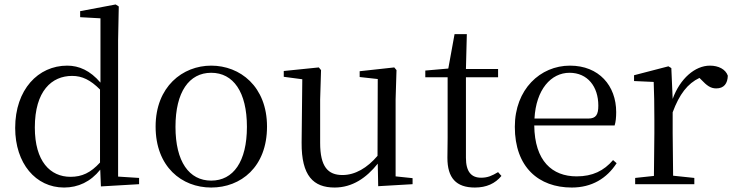

<svg xmlns="http://www.w3.org/2000/svg" viewBox="-20 -825 3286 860"><path d="M432 10 603 0V-28L509 -34V-644L512 -796L498 -805L339 -775V-748L430 -743V-455C384 -509 334 -531 281 -531C151 -531 48 -424 48 -252C48 -93 140 15 267 15C330 15 386 -11 429 -65ZM428 -97C386 -51 347 -33 296 -33C205 -33 136 -102 136 -254C136 -418 212 -485 303 -485C348 -485 385 -467 428 -424Z M926 15C1059 15 1176 -77 1176 -258C1176 -438 1055 -531 926 -531C798 -531 677 -437 677 -258C677 -78 794 15 926 15ZM926 -16C827 -16 766 -101 766 -257C766 -413 827 -499 926 -499C1025 -499 1086 -413 1086 -257C1086 -101 1025 -16 926 -16Z M1674 9 1828 0V-27L1752 -35V-380L1756 -511L1746 -523L1591 -506V-480L1672 -471L1671 -127C1625 -73 1571 -41 1514 -41C1449 -41 1414 -78 1414 -185V-380L1418 -511L1408 -523L1251 -507V-481L1334 -470L1331 -186C1330 -37 1384 15 1479 15C1558 15 1621 -28 1672 -92Z M2107 15C2159 15 2198 -3 2226 -37L2211 -54C2184 -38 2165 -29 2135 -29C2091 -29 2067 -56 2067 -118V-479H2211V-516H2067L2071 -672H2016L1988 -518L1885 -509V-479H1985V-207C1985 -171 1984 -150 1984 -118C1984 -28 2023 15 2107 15Z M2541 15C2631 15 2698 -26 2742 -94L2726 -108C2685 -60 2634 -35 2563 -35C2453 -35 2375 -104 2373 -263H2733C2738 -279 2740 -299 2740 -323C2740 -441 2663 -531 2533 -531C2400 -531 2286 -425 2286 -257C2286 -76 2393 15 2541 15ZM2374 -294C2381 -424 2448 -499 2531 -499C2612 -499 2660 -437 2660 -352C2660 -312 2650 -294 2615 -294Z M2908 0H3090V-28L2995 -38L2993 -229V-322C3023 -403 3060 -451 3113 -476L3122 -467C3145 -443 3162 -429 3188 -429C3223 -429 3239 -451 3240 -486C3230 -515 3198 -531 3160 -531C3093 -531 3026 -473 2993 -382L2987 -520L2974 -528L2820 -488V-462L2908 -458C2910 -408 2911 -358 2911 -289V-229L2909 -37L2825 -28V0Z"/></svg>

Font: Harano Aji Mincho K1
Style: Regular
Weight: 400
Foundry: Masamichi Hosoda
Version: HaranoAjiMinchoK1-Regular version 20230610;ttx 4.39.4